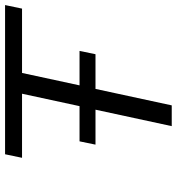

<svg xmlns="http://www.w3.org/2000/svg" viewBox="10 -708 698 758"><g transform="rotate(-90 359.0 -329.0)"><path d="M704 -591H450L401 -364H537L524 -301H387L322 0H240L305 -301H167L180 -364H319L368 -591H115L129 -658H718Z"/></g></svg>

Font: EauTest Medium
Style: Italic
Weight: 500
Italic angle: -12°
Designer: Christian Thalmann (Catharsis Fonts)
Version: Version 0.001;PS 000.001;hotconv 1.0.88;makeotf.lib2.5.64775